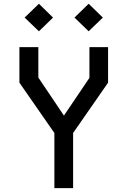

<svg xmlns="http://www.w3.org/2000/svg" viewBox="-20 -974 660 994"><path d="M261.5 0H358.5V-285.5L539.5 -546V-730H443V-571L311 -375.5L178.5 -572.5V-730H80.5V-546L261.5 -285.5ZM181.5 -812 254.5 -883 181.5 -954.5 107.5 -883ZM439 -812 512.5 -883 439 -954.5 365.5 -883Z"/></svg>

Font: Monaspace Krypton
Style: Regular
Weight: 400
Designer: Riley Cran & the Lettermatic Team
Foundry: Lettermatic
Version: Version 1.200 (Monaspace Krypton)